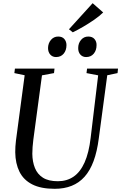

<svg xmlns="http://www.w3.org/2000/svg" viewBox="-20 -1173 760 1203"><path d="M652 -701.5 599 -306Q588.5 -224 566.5 -164.2Q544.5 -104.5 510.2 -66Q476 -27.5 429.2 -8.8Q382.5 10 322.5 10Q236 10 181.8 -17.8Q127.5 -45.5 102 -97Q76.5 -148.5 75.5 -219Q75.5 -236.5 76.5 -255Q77.5 -273.5 80 -292.5L134.5 -701.5L70 -715L73.5 -743H321.5L318.5 -715L243 -701L189 -299Q186 -274.5 184.2 -252Q182.5 -229.5 182.5 -209.5Q183 -159.5 198.8 -120.5Q214.5 -81.5 249.2 -59.5Q284 -37.5 342.5 -37.5Q399 -37.5 441 -66.2Q483 -95 510 -155.2Q537 -215.5 548 -309.5L595 -701L522 -715L525.5 -743H719.5L716.5 -715ZM331 -815.5Q309 -815.5 295 -831Q281 -846.5 281 -872.5Q281.5 -902 299.2 -923Q317 -944 344.5 -944Q370.5 -944 383.5 -928.2Q396.5 -912.5 396.5 -890.5Q396.5 -857.5 378.8 -836.5Q361 -815.5 331 -815.5ZM519.5 -815.5Q497.5 -815.5 483.5 -831Q469.5 -846.5 470 -872.5Q470 -902 487.8 -923Q505.5 -944 533 -944Q559 -944 572.2 -928.2Q585.5 -912.5 585 -890.5Q585 -857.5 567.2 -836.5Q549.5 -815.5 519.5 -815.5ZM436 -970.5 412 -989.5 560.5 -1153 626.5 -1095Q603 -1072 570.5 -1049.5Q538 -1027 503 -1006.5Q468 -986 436 -970.5Z"/></svg>

Font: Merriweather 96pt
Style: Italic
Weight: 400
Italic angle: -7.8°
Version: Version 2.101